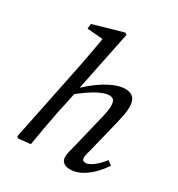

<svg xmlns="http://www.w3.org/2000/svg" viewBox="-166 -787 840 906"><g transform="rotate(30 254.0 -334.0)"><path d="M65 7 56 0 145 -435Q154 -483 163 -530.5Q172 -578 179 -626L197 -597L89 -606L92 -633L253 -679L263 -672L194 -335L192 -320L165 -194Q155 -144 146.5 -96Q138 -48 130 0ZM348 11Q326 11 313 0.5Q300 -10 300 -28Q300 -44 304 -60Q308 -76 315 -103L354 -264Q360 -287 364 -308Q368 -329 368 -343Q368 -367 360 -376Q352 -385 337 -385Q284 -385 176 -296L181 -331Q212 -362 248 -389Q284 -416 320.5 -432.5Q357 -449 387 -449Q446 -449 446 -384Q446 -362 441.5 -339.5Q437 -317 432 -295L390 -125Q385 -106 381.5 -92Q378 -78 378 -71Q378 -52 397 -52Q413 -52 437 -69.5Q461 -87 485 -118L508 -101Q490 -73 465 -47.5Q440 -22 410 -5.5Q380 11 348 11Z"/></g></svg>

Font: Lisu Bosa Light
Style: Italic
Weight: 300
Italic angle: -19°
Designer: David Morse, Annie Olsen, Victor Gaultney, Frank Grießhammer (Latin)
Foundry: SIL International
Version: Version 2.000